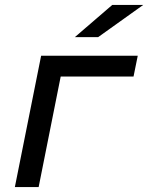

<svg xmlns="http://www.w3.org/2000/svg" viewBox="-20 -755 598 775"><path d="M558 -735H433L282 -605H376ZM40 0H136L225 -446H519L536 -530H146Z"/></svg>

Font: AWKNG-Font Medium
Style: Italic
Weight: 500
Italic angle: -11.3°
Designer: Awakening Church
Foundry: Awakening Church
Version: Version 1.700;PS 001.700;hotconv 1.0.88;makeotf.lib2.5.64775